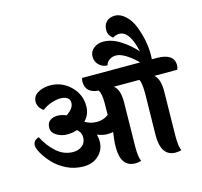

<svg xmlns="http://www.w3.org/2000/svg" viewBox="-140 -1186 1420 1348"><g transform="rotate(-15 570.5 -512.5)"><path d="M714 -431 709 -105Q709 -25 724 0Q706 7 682 7Q576 7 576 -137Q576 -183 586 -246Q570 -242 540.5 -242Q511 -242 471 -258Q478 -230 478 -209Q478 -148 435.5 -107Q393 -66 325.5 -66Q258 -66 202 -94Q146 -122 110 -160.5Q74 -199 52 -237Q30 -275 30 -297Q30 -333 72 -346Q106 -278 159.5 -230.5Q213 -183 280 -183Q319 -183 346 -204.5Q373 -226 373 -265Q373 -287 362.5 -304Q352 -321 343 -325Q312 -313 271 -313Q230 -313 195 -334Q160 -355 160 -390Q160 -425 182 -441.5Q204 -458 236 -458Q268 -458 300 -444Q356 -478 356 -522Q356 -546 337.5 -558Q319 -570 288 -570Q257 -570 219 -556.5Q181 -543 156 -522Q115 -549 115 -591Q115 -633 153.5 -655Q192 -677 241 -677Q327 -677 389 -617Q451 -557 451 -472Q451 -410 409 -368Q448 -344 495.5 -344Q543 -344 580 -372Q581 -394 581 -460Q581 -526 564 -552L565 -553Q469 -560 469 -642Q469 -659 474 -669H896Q803 -760 742 -760Q716 -760 695.5 -746Q675 -732 669 -708Q635 -708 609 -732.5Q583 -757 583 -794Q583 -831 612 -854Q641 -877 682 -877Q743 -877 805.5 -837Q868 -797 914 -744Q880 -901 805 -901Q781 -901 757 -886Q724 -912 724 -949.5Q724 -987 746.5 -1009.5Q769 -1032 808.5 -1032Q848 -1032 884.5 -998Q921 -964 941 -912Q982 -805 982 -705Q982 -680 980 -669H1015Q1141 -669 1141 -584Q1141 -566 1134 -552H967Q1006 -522 1006 -431L1001 -105Q1001 -25 1016 0Q998 7 974 7Q868 7 868 -145L873 -448Q873 -529 858 -552H673Q714 -522 714 -431Z"/></g></svg>

Font: Laila
Style: Bold
Weight: 700
Designer: Hitesh Malaviya
Foundry: Indian Type Foundry
Version: Version 1.302;PS 1.0;hotconv 1.0.78;makeotf.lib2.5.61930; tt